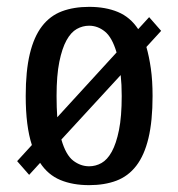

<svg xmlns="http://www.w3.org/2000/svg" viewBox="-20 -530 520 560"><path d="M425 -250Q425 -177 413 -127Q401 -77 377.5 -46.5Q354 -16 319.5 -3Q285 10 240 10Q192 10 156 -5Q120 -20 97 -55L65 -20L30 -60L73 -107Q55 -162 55 -250Q55 -323 67 -373Q79 -423 102.5 -453.5Q126 -484 160.5 -497Q195 -510 240 -510Q288 -510 324 -495Q360 -480 383 -445L415 -480L450 -440L407 -393Q415 -365 420 -330Q425 -295 425 -250ZM335 -250Q335 -284 332 -311L159 -123Q172 -78 193.5 -61.5Q215 -45 240 -45Q259 -45 276 -54.5Q293 -64 306 -87.5Q319 -111 327 -150.5Q335 -190 335 -250ZM145 -250Q145 -233 145.5 -217.5Q146 -202 147 -188L320 -377Q307 -421 286 -438Q265 -455 240 -455Q221 -455 204 -445.5Q187 -436 174 -412.5Q161 -389 153 -349.5Q145 -310 145 -250Z"/></svg>

Font: Cuprum
Style: Regular
Weight: 400
Designer: Jovanny Lemonad
Foundry: Jovanny Lemonad
Version: Version 1.002